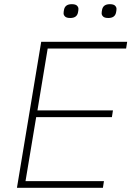

<svg xmlns="http://www.w3.org/2000/svg" viewBox="-20 -898 640 918"><path d="M61 0 177 -698H588L583 -666H208L159 -370H520L515 -338H153L102 -32H477L472 0ZM316 -812Q298 -812 291 -819Q284 -826 284 -834Q284 -838 284.5 -842Q285 -846 286 -851Q291 -878 323 -878Q341 -878 348 -871Q355 -864 355 -856Q355 -852 354.5 -848Q354 -844 353 -839Q348 -812 316 -812ZM498 -812Q480 -812 473 -819Q466 -826 466 -834Q466 -838 466.5 -842Q467 -846 468 -851Q473 -878 505 -878Q523 -878 530 -871Q537 -864 537 -856Q537 -852 536.5 -848Q536 -844 535 -839Q530 -812 498 -812Z"/></svg>

Font: IBM Plex Mono ExtraLight
Style: Italic
Weight: 200
Italic angle: -9°
Monospace: yes
Designer: Mike Abbink, Paul van der Laan, Pieter van Rosmalen
Foundry: Bold Monday
Version: Version 2.3